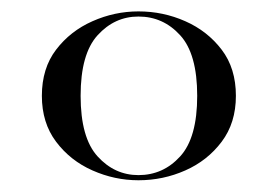

<svg xmlns="http://www.w3.org/2000/svg" viewBox="-20 -602 480 332"><path d="M219.4 -290.3Q178.2 -290.3 139.9 -307.3Q101.6 -324.2 77 -356.9Q52.4 -389.5 52.4 -436.3Q52.4 -483.9 77 -516.1Q101.6 -548.4 139.9 -565.3Q178.2 -582.3 219.4 -582.3Q262.1 -582.3 300.4 -565.3Q338.7 -548.4 363.3 -516.1Q387.9 -483.9 387.9 -436.3Q387.9 -389.5 363.3 -356.9Q338.7 -324.2 300.4 -307.3Q262.1 -290.3 219.4 -290.3ZM219.4 -299.2Q262.1 -299.2 291.5 -331.5Q321 -363.7 321 -436.3Q321 -508.9 291.5 -541.1Q262.1 -573.4 219.4 -573.4Q178.2 -573.4 148.8 -541.1Q119.4 -508.9 119.4 -436.3Q119.4 -363.7 148.8 -331.5Q178.2 -299.2 219.4 -299.2Z"/></svg>

Font: Playfair 144pt SemiExpanded Light
Style: Regular
Weight: 300
Width: 6
Designer: Claus Eggers Sørensen
Foundry: Claus Eggers Sørensen
Version: Version 2.203